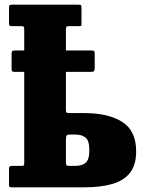

<svg xmlns="http://www.w3.org/2000/svg" viewBox="-20 -800 602 820"><path d="M30 0Q22 0 20.2 -2.5Q18.5 -5 18.5 -13V-80.5Q18.5 -88 22.2 -89.8Q26 -91.5 32.5 -91.5H72.5Q80.5 -91.5 82 -94.5Q83.5 -97.5 83.5 -105V-493H45.5Q34 -493 31.8 -495.8Q29.5 -498.5 29.5 -508V-570.5Q29.5 -579.5 33 -582Q36.5 -584.5 46.5 -584.5H83.5V-671.5Q83.5 -681 81.8 -684.8Q80 -688.5 70.5 -688.5H31Q23.5 -688.5 21 -690.2Q18.5 -692 18.5 -700.5V-768Q18.5 -776 21.5 -778Q24.5 -780 32 -780H313.5Q323.5 -780 325.8 -778Q328 -776 328 -765V-703Q328 -692.5 327.2 -690.5Q326.5 -688.5 316 -688.5H274Q265.5 -688.5 263.5 -685.2Q261.5 -682 261.5 -673.5V-584.5H369Q379.5 -584.5 382 -582Q384.5 -579.5 384.5 -570.5V-509.5Q384.5 -500.5 382 -496.8Q379.5 -493 367.5 -493H261.5V-329.5Q261.5 -320.5 265.2 -318.8Q269 -317 278.5 -317H341Q443 -317 502.2 -279.2Q561.5 -241.5 561.5 -153.5Q561.5 -95 534.8 -61.5Q508 -28 458.5 -14Q409 0 341 0ZM301 -91.5Q330 -91.5 345.8 -104.8Q361.5 -118 361.5 -158.5Q361.5 -199.5 345.5 -212.5Q329.5 -225.5 300 -225.5H280.5Q266 -225.5 263.8 -220.5Q261.5 -215.5 261.5 -197.5V-109.5Q261.5 -97.5 263.8 -94.5Q266 -91.5 276 -91.5Z"/></svg>

Font: Besley* Narrow Heavy
Style: Regular
Weight: 800
Width: 4
Designer: Owen Earl
Foundry: indestructible type*
Version: Version 3.000; ttfautohint (v1.8.3)